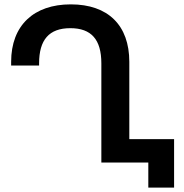

<svg xmlns="http://www.w3.org/2000/svg" viewBox="-20 -744 844 879"><path d="M659 115H777V-107H572V-461C572 -628 475 -724 304 -724C135 -724 31 -628 31 -461V-444H159V-454C159 -561 204 -615 302 -615C398 -615 444 -563 444 -454V0H659Z"/></svg>

Font: Noto Sans Georgian Semi
Style: Regular
Weight: 600
Designer: Monotype Design Team
Foundry: Monotype Imaging Inc.
Version: Version 1.901